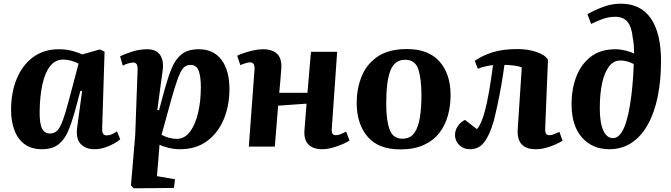

<svg xmlns="http://www.w3.org/2000/svg" viewBox="-20 -795 3639 1041"><path d="M534 -104Q533 -82 538 -71.5Q543 -61 560 -61Q573 -61 587.5 -67.5Q602 -74 614 -83L632 -40Q620 -29 598 -16.5Q576 -4 548 5Q520 14 492 14Q444 14 417.5 -14.5Q391 -43 398 -100L425 -301L416 -303L385 -188Q369 -131 350 -85.5Q331 -40 298 -13Q265 14 207 14Q150 14 113 -13.5Q76 -41 58 -89.5Q40 -138 40 -199Q40 -294 71 -368.5Q102 -443 160 -485.5Q218 -528 299 -528Q341 -528 374 -518.5Q407 -509 426 -500L521 -527L547 -515ZM251 -71Q274 -71 290 -86.5Q306 -102 322 -146.5Q338 -191 360 -276L406 -450Q390 -459 367 -465.5Q344 -472 323 -472Q279 -472 251 -435.5Q223 -399 209.5 -335.5Q196 -272 195 -192Q194 -125 208 -98Q222 -71 251 -71Z M726 -413Q727 -436 721.5 -446Q716 -456 701 -456Q690 -456 673 -450.5Q656 -445 646 -439L631 -489Q655 -502 696 -515Q737 -528 778 -528Q827 -528 848 -497Q869 -466 862 -414L833 -199L842 -197L876 -322Q893 -382 912.5 -428.5Q932 -475 965.5 -501.5Q999 -528 1058 -528Q1138 -528 1181 -470.5Q1224 -413 1224 -312Q1224 -222 1193 -148Q1162 -74 1102.5 -30Q1043 14 957 14Q925 14 894 6.5Q863 -1 845 -10L831 160L929 177L923 224L705 226L690 210L713 -60ZM1013 -443Q991 -443 976 -428.5Q961 -414 945 -371.5Q929 -329 906 -246L856 -64Q875 -54 896 -48Q917 -42 938 -42Q980 -42 1009 -79.5Q1038 -117 1053.5 -181Q1069 -245 1069 -324Q1069 -378 1057.5 -410.5Q1046 -443 1013 -443Z M1642 -233 1488 -222 1470 0H1329L1360 -418Q1363 -457 1336 -457Q1320 -457 1283 -442L1266 -493Q1280 -500 1303.5 -508Q1327 -516 1354.5 -522Q1382 -528 1406 -528Q1457 -528 1483 -502.5Q1509 -477 1505 -423Q1503 -389 1500 -357Q1497 -325 1494 -292H1647L1666 -514H1808L1779 -99Q1777 -80 1782 -71Q1787 -62 1802 -62Q1813 -62 1827 -67.5Q1841 -73 1857 -81L1875 -33Q1860 -23 1835.5 -12.5Q1811 -2 1782 6Q1753 14 1727 14Q1676 14 1651 -13Q1626 -40 1631 -92Z M2151 15Q2031 15 1972.5 -54.5Q1914 -124 1914 -237Q1914 -315 1941 -381.5Q1968 -448 2028 -488.5Q2088 -529 2187 -529Q2303 -529 2363 -461.5Q2423 -394 2423 -279Q2423 -222 2408.5 -169Q2394 -116 2362 -74.5Q2330 -33 2277.5 -9Q2225 15 2151 15ZM2161 -43Q2205 -43 2227 -75Q2249 -107 2257 -160.5Q2265 -214 2265 -279Q2265 -368 2248 -419.5Q2231 -471 2177 -471Q2120 -471 2097 -413Q2074 -355 2074 -233Q2074 -142 2092.5 -92.5Q2111 -43 2161 -43Z M2554 -465Q2593 -493 2649.5 -511Q2706 -529 2784 -529Q2844 -529 2891 -512.5Q2938 -496 2951 -470L2936 -100Q2935 -81 2940 -71.5Q2945 -62 2959 -62Q2970 -62 2983 -67Q2996 -72 3013 -80L3030 -32Q3016 -23 2992 -12Q2968 -1 2940 6.5Q2912 14 2884 14Q2780 14 2787 -95L2809 -429Q2795 -436 2768 -439.5Q2741 -443 2715 -443Q2708 -390 2698 -333Q2688 -276 2677 -225Q2666 -174 2657 -139Q2636 -65 2606.5 -25.5Q2577 14 2530 14Q2492 14 2469.5 -9Q2447 -32 2447 -63Q2447 -89 2462.5 -111.5Q2478 -134 2501 -145L2566 -95Q2590 -121 2609 -193Q2621 -237 2632.5 -304Q2644 -371 2653 -442Q2635 -440 2611.5 -435Q2588 -430 2571 -422Z M3165 -718Q3205 -741 3251.5 -758Q3298 -775 3346 -775Q3454 -775 3509 -695Q3564 -615 3564 -464Q3564 -361 3546.5 -273.5Q3529 -186 3493.5 -121.5Q3458 -57 3405.5 -21.5Q3353 14 3283 14Q3192 14 3135.5 -49.5Q3079 -113 3079 -230Q3079 -314 3105.5 -381.5Q3132 -449 3184.5 -488.5Q3237 -528 3317 -528Q3342 -528 3371 -521Q3400 -514 3418 -504Q3418 -526 3416.5 -547.5Q3415 -569 3411 -588Q3405 -650 3382 -677Q3359 -704 3316 -704Q3282 -704 3249 -692.5Q3216 -681 3185 -665ZM3304 -46Q3339 -46 3364 -103.5Q3389 -161 3404 -284Q3414 -372 3416 -448Q3398 -457 3381 -462Q3364 -467 3343 -467Q3307 -467 3282 -434.5Q3257 -402 3244.5 -343.5Q3232 -285 3232 -209Q3232 -129 3251 -87.5Q3270 -46 3304 -46Z"/></svg>

Font: Literata 36pt
Style: Bold Italic
Weight: 700
Italic angle: -2°
Designer: Latin by Veronika Burian and Jose Scaglione. Greek by Irene Vlachou. Cyrillic by Vera Evstafieva
Foundry: TypeTogether
Version: Version 3.002